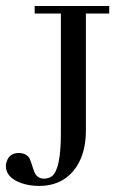

<svg xmlns="http://www.w3.org/2000/svg" viewBox="-44 -606 421 644"><path d="M322.3 -560.5H244.1V-168C244.1 -120.4 234 -80.7 213.9 -48.8C185.2 -4.6 142.9 17.6 86.9 17.6C64.8 17.6 44.6 14.3 26.4 7.8C-7.5 -4.6 -24.4 -23.8 -24.4 -49.8C-24.4 -54.4 -23.4 -59.2 -21.5 -64.5C-15 -83.3 -1.6 -92.8 18.6 -92.8C34.2 -92.8 45.9 -87.6 53.7 -77.1C56.3 -73.2 61.2 -59.9 68.4 -37.1C74.2 -16.9 85.9 -6.8 103.5 -6.8C113.3 -6.8 122.1 -9.4 129.9 -14.6C150.1 -30.3 160.2 -78.1 160.2 -158.2V-560.5H72.3V-585.9H322.3Z"/></svg>

Font: Abhaya Libre
Style: Regular
Weight: 400
Designer: Pushpananda Ekanayake, Sol Matas, Pathum Egodawatta
Foundry: Mooniak
Version: Version 1.041; ; ttfautohint (v1.5)